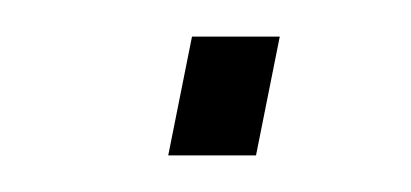

<svg xmlns="http://www.w3.org/2000/svg" viewBox="-20 -352 225 105"><path d="M72 -267 85 -332H133L120 -267Z"/></svg>

Font: Saira SemiExpanded Thin
Style: Italic
Weight: 250
Width: 6
Italic angle: -12°
Designer: Hector Gatti with collaboration of the Omnibus-Type team
Foundry: Omnibus-Type
Version: Version 1.101